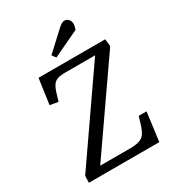

<svg xmlns="http://www.w3.org/2000/svg" viewBox="-217 -1039 1044 1158"><g transform="rotate(-30 305.5 -460.5)"><path d="M374 -898.9Q398.9 -920.9 415 -920.9Q432.6 -920.9 443.8 -908Q455.1 -895 455.1 -876Q455.1 -862.8 446.8 -838.9L263.2 -752L244.1 -778.8ZM579.1 -649.9 166 -55.2H376Q434.1 -55.2 460.2 -74Q486.3 -92.8 503.9 -153.8L517.1 -199.2H571.8L545.9 0H55.2L57.1 -47.9L472.2 -647H266.1Q229 -647 209.7 -640.1Q190.4 -633.3 178.2 -615.7Q166 -598.1 154.8 -560.1L141.1 -514.2L84 -523.9L108.9 -700.2H573.2Z"/></g></svg>

Font: Literata Book
Style: Italic
Weight: 400
Italic angle: -3°
Designer: Latin by Veronika Burian and Jose Scaglione. Greek by Irene Vlachou. Cyrillic by Vera Evstafieva
Foundry: TypeTogether
Version: Version 1.003;PS 001.003;hotconv 1.0.88;makeotf.lib2.5.64775